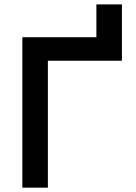

<svg xmlns="http://www.w3.org/2000/svg" viewBox="-20 -865 626 885"><path d="M83 0H200.7V-585H542V-844.7H424.3V-693.4H83Z"/></svg>

Font: Cascadia Mono SemiBold
Style: Regular
Weight: 600
Monospace: yes
Designer: Aaron Bell
Foundry: Saja Typeworks
Version: Version 2404.023